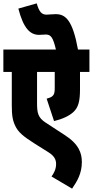

<svg xmlns="http://www.w3.org/2000/svg" viewBox="-20 -916 551 1140"><path d="M511 -489V-622H443C411 -797 369 -832 311 -832C287 -832 270 -829 257 -829C228 -829 213 -844 198 -896L89 -865C119 -748 159 -709 212 -709C222 -709 241 -711 252 -711C282 -711 295 -694 312 -622H0V-489H50V-292C50 -229 55 -197 75 -160C92 -130 117 -107 180 -67L266 -13C305 11 313 34 313 58C313 89 300 112 286 132L408 204C439 159 466 113 466 46C466 -7 448 -61 363 -115L251 -188C205 -218 200 -246 200 -305V-489H305V-392C305 -368 302 -355 292 -346C285 -339 272 -334 257 -330L301 -197C350 -209 390 -227 416 -251C446 -279 455 -317 455 -386V-489Z"/></svg>

Font: Noto Sans ExtraCondensed Black
Style: Italic
Weight: 900
Width: 2
Italic angle: -12°
Designer: Monotype Design Team
Foundry: Monotype Imaging Inc.
Version: Version 2.013